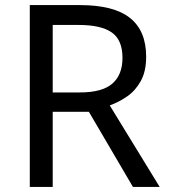

<svg xmlns="http://www.w3.org/2000/svg" viewBox="-20 -734 662 754"><path d="M294 -714Q427 -714 490.5 -663.5Q554 -613 554 -511Q554 -454 533 -416Q512 -378 479.5 -355.5Q447 -333 411 -320L607 0H502L329 -295H187V0H97V-714ZM289 -636H187V-371H294Q381 -371 421 -405.5Q461 -440 461 -507Q461 -577 419 -606.5Q377 -636 289 -636Z"/></svg>

Font: Noto Serif Ottoman Siyaq
Style: Regular
Weight: 400
Designer: Sérgio Martins
Version: Version 1.005; ttfautohint (v1.8.4.7-5d5b)